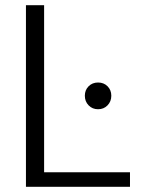

<svg xmlns="http://www.w3.org/2000/svg" viewBox="-20 -720 564 740"><path d="M80 0V-700H150V-56H481V0ZM358 -299Q336 -299 321.5 -314Q307 -329 307 -351Q307 -373 321.5 -387.5Q336 -402 358 -402Q380 -402 394.5 -387.5Q409 -373 409 -351Q409 -329 394.5 -314Q380 -299 358 -299Z"/></svg>

Font: DM Sans 12pt Light
Style: Regular
Weight: 300
Version: Version 4.004;gftools[0.9.30]